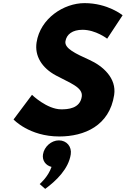

<svg xmlns="http://www.w3.org/2000/svg" viewBox="-20 -860 806 1231"><path d="M522 -840C389 -840 238 -742 214.5 -588C201.3 -502 247.5 -425 339 -376C429.5 -327 513.4 -300 504.2 -240C492.4 -163 413.8 -159 372.8 -159C280.8 -159 185.1 -252 185.1 -252L66.9 -94C66.9 -94 167.2 15 360.2 15C521.2 15 681.8 -54 711.9 -251C728.4 -359 639.4 -437 553.3 -476C465.5 -516 392.5 -549 399.5 -595C406.4 -640 444.9 -669 508.9 -669C593.9 -669 667.1 -612 667.1 -612L766.1 -762C766.1 -762 672 -840 522 -840ZM357.4 40C309.4 40 263.3 80 255.6 130C249.5 170 273.7 201 310.4 210C288.4 275 234.5 320 234.5 320L269.8 351C340.7 299 419.4 223 433.6 130C441.3 80 407.4 40 357.4 40Z"/></svg>

Font: Sztylet
Style: BdObl
Weight: 700
Foundry: Cannot Into Space Fonts, PlusOne Fonts
Version: Version 0.12